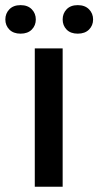

<svg xmlns="http://www.w3.org/2000/svg" viewBox="-60 -713 375 733"><path d="M179.2 0H72.8V-528.3H179.2ZM236.8 -584.5Q209.5 -584.5 194.3 -600.1Q179.2 -615.7 179.2 -638.7Q179.2 -661.6 194.3 -677.5Q209.5 -693.4 236.8 -693.4Q264.2 -693.4 279.8 -677.5Q295.4 -661.6 295.4 -638.7Q295.4 -615.7 279.8 -600.1Q264.2 -584.5 236.8 -584.5ZM18.6 -584.5Q-8.8 -584.5 -24.2 -600.1Q-39.6 -615.7 -39.6 -638.7Q-39.6 -661.6 -24.2 -677.5Q-8.8 -693.4 18.6 -693.4Q45.9 -693.4 61.3 -677.5Q76.7 -661.6 76.7 -638.7Q76.7 -615.7 61.3 -600.1Q45.9 -584.5 18.6 -584.5Z"/></svg>

Font: Heebo Medium
Style: Regular
Weight: 500
Designer: Oded Ezer
Foundry: Ezer Type House
Version: Version 3.100